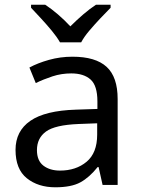

<svg xmlns="http://www.w3.org/2000/svg" viewBox="-20 -786 601 816"><path d="M288 -545Q386 -545 433 -502Q480 -459 480 -365V0H416L399 -76H395Q360 -32 321.5 -11Q283 10 215 10Q142 10 94 -28.5Q46 -67 46 -149Q46 -229 109 -272.5Q172 -316 303 -320L394 -323V-355Q394 -422 365 -448Q336 -474 283 -474Q241 -474 203 -461.5Q165 -449 132 -433L105 -499Q140 -518 188 -531.5Q236 -545 288 -545ZM314 -259Q214 -255 175.5 -227Q137 -199 137 -148Q137 -103 164.5 -82Q192 -61 235 -61Q303 -61 348 -98.5Q393 -136 393 -214V-262ZM235 -606Q222 -629 200 -655.5Q178 -682 154 -708Q130 -734 112 -753V-766H172Q198 -749 226 -725Q254 -701 279 -674Q306 -701 334 -725Q362 -749 388 -766H450V-753Q431 -734 406.5 -708Q382 -682 359.5 -655.5Q337 -629 325 -606Z"/></svg>

Font: Noto Sans Tangsa
Style: Regular
Weight: 400
Designer: David Williams
Foundry: Google LLC
Version: Version 1.504